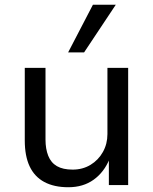

<svg xmlns="http://www.w3.org/2000/svg" viewBox="-20 -777 644 806"><path d="M267 9Q207 9 166 -13Q125 -35 104.5 -78.5Q84 -122 84 -187V-492H171V-191Q171 -152 182.5 -123Q194 -94 219 -79.5Q244 -65 285 -65Q327 -65 360 -85Q393 -105 412 -139Q431 -173 431 -214V-492H518V0H437V-110H440Q417 -54 373 -22.5Q329 9 267 9ZM266 -557 370 -757H466L333 -557Z"/></svg>

Font: Nunito Sans 9pt
Style: Regular
Weight: 400
Version: Version 3.101;gftools[0.9.27]